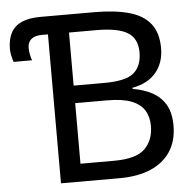

<svg xmlns="http://www.w3.org/2000/svg" viewBox="-51 -766 833 818"><g transform="rotate(-5 365.0 -357.0)"><path d="M177 0V-637H151Q120 -637 105 -623.5Q90 -610 90 -587Q90 -571 93.5 -555.5Q97 -540 100 -533H21Q17 -544 13.5 -560Q10 -576 10 -588Q10 -631 25.5 -659Q41 -687 72 -700.5Q103 -714 151 -714H381Q470 -714 530.5 -697Q591 -680 621.5 -641Q652 -602 652 -537Q652 -474 617 -432.5Q582 -391 516 -379V-374Q561 -367 597.5 -348Q634 -329 655 -294Q676 -259 676 -203Q676 -138 646 -92.5Q616 -47 560.5 -23.5Q505 0 428 0ZM411 -76Q506 -76 543 -113Q580 -150 580 -210Q580 -248 563.5 -276Q547 -304 508.5 -319.5Q470 -335 404 -335H267V-76ZM399 -410Q491 -410 525 -439.5Q559 -469 559 -527Q559 -586 517.5 -611.5Q476 -637 385 -637H267V-410Z"/></g></svg>

Font: Noto Sans Ambassadori
Style: Regular
Weight: 400
Designer: Monotype Design Team
Foundry: Monotype Imaging Inc.
Version: Version 2.013